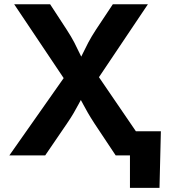

<svg xmlns="http://www.w3.org/2000/svg" viewBox="-20 -748 814 924"><path d="M24.9 0 325.2 -427.3V-314.2L48.2 -727.5H221.2L300.9 -605.4Q323.3 -571 337.7 -543.2Q352 -515.4 363.9 -489.9Q375.9 -464.4 390.4 -436.8H350.9Q366 -464.2 378 -489.7Q390.1 -515.2 404.8 -543.1Q419.5 -571 441.9 -605.4L523 -727.5H691.8L419.8 -322.3V-429.9L713.4 0H536.8L435.5 -152.4Q415.5 -183.2 403.1 -204.7Q390.6 -226.1 380.6 -245.4Q370.7 -264.6 357.4 -288.5H380.8Q368 -265.3 357.8 -245.9Q347.6 -226.5 335 -204.9Q322.5 -183.2 301.5 -152.4L197.4 0ZM605.4 156.2V0H563.3V-116.4H754.2L747.6 156.2Z"/></svg>

Font: Adwaita Sans
Style: Regular
Weight: 400
Designer: Rasmus Andersson
Foundry: rsms
Version: Version 4.001;git-9221beed3